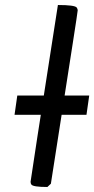

<svg xmlns="http://www.w3.org/2000/svg" viewBox="-20 -742 376 766"><path d="M105 -6Q102 -10 102 -17Q102 -24 211 -722Q278 -722 286 -712Q290 -706 290 -701Q290 -696 270 -567.5Q250 -439 183 -9L169 4Q111 4 105 -6ZM325 -284H38L49 -361H336Z"/></svg>

Font: Economica
Style: Bold Italic
Weight: 700
Designer: Vicente Lamonaca
Foundry: Vicente Lamonaca
Version: Version 1.100